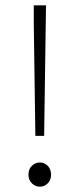

<svg xmlns="http://www.w3.org/2000/svg" viewBox="-20 -690 299 722"><path d="M113 -179 107 -599V-670H153L152 -599L146 -179ZM87 -33Q87 -54 100 -66.5Q113 -79 130 -79Q147 -79 159.5 -66.5Q172 -54 172 -33Q172 -13 159.5 -0.5Q147 12 130 12Q113 12 100 -0.5Q87 -13 87 -33Z"/></svg>

Font: Toshiba Sans Light
Style: Regular
Weight: 300
Designer: Paul D. Hunt
Foundry: Toshiba Corporation
Version: Version 2.020;PS 2.0;hotconv 1.0.86;makeotf.lib2.5.63406